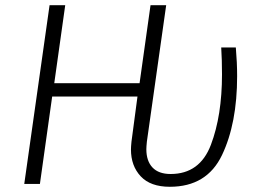

<svg xmlns="http://www.w3.org/2000/svg" viewBox="-20 -705 999 736"><path d="M482 -132Q482 -142 484 -162L507 -335H180L133 0H73L170 -685H230L188 -386H515L557 -685H617L543 -162Q541 -142 541 -133Q541 -88 564.5 -63Q588 -38 634 -38Q746 -38 788.5 -150Q831 -262 831 -420Q831 -475 828 -523H884Q889 -465 889 -413Q889 -232 831 -110.5Q773 11 631 11Q557 11 519.5 -29Q482 -69 482 -132Z"/></svg>

Font: FiraGO Light
Style: Italic
Weight: 300
Italic angle: -8°
Designer: bBox Type GmbH
Foundry: bBox Type GmbH
Version: Version 1.001